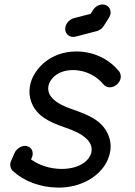

<svg xmlns="http://www.w3.org/2000/svg" viewBox="-20 -843 608 862"><path d="M476 -780.7C479.7 -802.1 465.3 -822.9 440.2 -822.9C424.3 -822.9 407.7 -813.8 397.7 -797.9L386.5 -780.7L312.2 -761.6C292.3 -756.3 276.6 -739 273.3 -720.2C269.1 -696.2 286.7 -677.3 308.7 -677.3C312.5 -677.3 316.4 -677.8 320.3 -678.8L414.7 -703.4C428 -707 438.6 -715.2 446.1 -727L468.7 -762.5C472.5 -768.5 474.9 -774.7 476 -780.7ZM116.4 -466.4C115.8 -462.7 114.9 -459.9 114.4 -456.6C109.9 -431.4 112.5 -408.2 119.7 -387.3C143.4 -321.9 199.6 -296.2 268.5 -271.8C302.8 -259.9 402.4 -227.5 390.7 -160.9C385.3 -130.4 347.9 -84.5 254.5 -84.5C204.7 -85.5 157.2 -100 119.3 -127.3C120.2 -129.2 125 -138.7 126.3 -146.4C130.3 -169.1 114.6 -188.2 91.9 -188.2C73.7 -188.2 53 -173.6 45.4 -156.4L30 -120.9C28.6 -118.2 26.8 -112.7 26.3 -110C24.4 -99.1 28.9 -83.6 36.7 -76.4C89.1 -28.2 160.8 -1.8 238.9 -0.9C241.6 -0.9 243.5 -0.8 245.8 -0.8C355.5 -0.8 457.6 -65.4 474.7 -162.3C479.7 -190.7 475 -216.4 465.4 -239.1C437.1 -303.6 375.3 -327.3 308.8 -350.9C282.1 -360.6 185.6 -390.6 197.3 -456.7C202.3 -485.4 236.1 -528.4 307.8 -528.4C367.2 -528.4 417.1 -498.7 445 -463.6C450.1 -456.4 462.8 -450.9 472.8 -450.9C495.5 -450.9 517.9 -470 521.9 -492.7C523.6 -501.8 520.5 -515.5 515.3 -521.8C456 -595.5 372.2 -611.8 329.3 -611.8C326.6 -611.8 324.5 -611.9 322.1 -611.9C204.8 -611.9 132.5 -532.8 116.4 -466.4Z"/></svg>

Font: TudorRose
Style: Oblique
Weight: 500
Italic angle: 10°
Version: Version 001.000